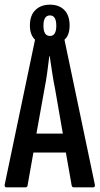

<svg xmlns="http://www.w3.org/2000/svg" viewBox="-21 -802 426 822"><path d="M385 -12Q387 0 378 0H295Q288 0 286 -7L261 -149H122L97 -8Q96 0 88 0H6Q-2 0 -1 -11L129 -632Q107 -653 107 -693Q107 -736 130.5 -759Q154 -782 193 -782Q232 -782 254.5 -759Q277 -736 277 -693Q277 -651 255 -632ZM165 -692Q165 -648 193 -648Q220 -648 220 -692Q220 -736 193 -736Q165 -736 165 -692ZM135 -230H248L215 -420Q208 -454 202.5 -490.5Q197 -527 192 -561H190Q186 -527 181 -490.5Q176 -454 169 -419Z"/></svg>

Font: Sofia Sans Extra Condensed SemiBold
Style: Regular
Weight: 600
Designer: Botio Nikoltchev, Ani Petrova
Foundry: lettersoup
Version: Version 4.101